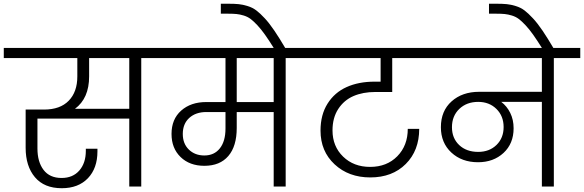

<svg xmlns="http://www.w3.org/2000/svg" viewBox="-49 -996 3118 1025"><path d="M426.8 -587.9Q426.8 -471.2 351.1 -415H641.1V-686H426.8ZM-28.8 -686V-740.2H846.2V-686H705.1V0H641.1V-362.8H150.9V-203.1Q150.9 -131.8 183.6 -88.9Q216.3 -45.9 279.8 -45.9Q339.8 -45.9 374.5 -85.7Q409.2 -125.5 409.2 -190.9V-202.1H471.2V-188Q471.2 -97.7 420.2 -44.4Q369.1 8.8 280.8 8.8Q187 8.8 137.5 -50Q87.9 -108.9 87.9 -207V-411.1H186Q272 -411.1 317.9 -458.3Q363.8 -505.4 363.8 -587.9V-686Z M1042 -166Q1094.7 -166 1124.8 -204.1Q1154.8 -242.2 1154.8 -310.1V-397.9H1052.7Q996.1 -397.9 961.4 -366.5Q926.8 -335 926.8 -280.8Q926.8 -229 959.2 -197.5Q991.7 -166 1042 -166ZM1412.1 -451.2V-686H1214.8V-451.2ZM788.1 -686V-740.2H1616.7V-686H1476.1V0H1412.1V-397.9H1214.8V-313Q1214.8 -215.3 1169.9 -163.1Q1125 -110.8 1042 -110.8Q963.4 -110.8 915 -157.7Q866.7 -204.6 866.7 -280.8Q866.7 -359.9 918.2 -405.5Q969.7 -451.2 1051.8 -451.2H1154.8V-686Z M1415 -735.8Q1387.2 -780.3 1366 -810.3Q1344.7 -840.3 1324.5 -861.8Q1304.2 -883.3 1288.6 -895Q1272.9 -906.7 1252.2 -913.1Q1231.4 -919.4 1213.9 -921.1Q1196.3 -922.9 1168 -922.9H1129.9V-976.1H1167Q1202.6 -976.1 1224.9 -973.9Q1247.1 -971.7 1273.2 -963.6Q1299.3 -955.6 1319.3 -940.4Q1339.4 -925.3 1364.5 -898.2Q1389.6 -871.1 1416 -832Q1442.4 -793 1476.1 -735.8Z M1559.1 -686V-740.2H2268.1V-686H2044.9V-504.9H1954.1Q1888.7 -504.9 1838.1 -483.2Q1787.6 -461.4 1756.8 -414.3Q1726.1 -367.2 1726.1 -299.8Q1726.1 -214.8 1782.7 -159.9Q1839.4 -105 1926.8 -105Q2016.1 -105 2072 -161.9Q2127.9 -218.8 2127.9 -308.1H2189Q2189 -192.4 2117.2 -120.6Q2045.4 -48.8 1927.7 -48.8Q1812.5 -48.8 1737.3 -118.7Q1662.1 -188.5 1662.1 -298.8Q1662.1 -383.3 1699.7 -442.9Q1737.3 -502.4 1801.5 -531.2Q1865.7 -560.1 1950.7 -560.1H1982.9V-686Z M2503.9 -185.1Q2563.5 -185.1 2601.6 -222.2Q2639.6 -259.3 2639.6 -317.9Q2639.6 -376.5 2601.3 -414.3Q2563 -452.1 2503.9 -452.1Q2442.4 -452.1 2403.1 -414.6Q2363.8 -377 2363.8 -316.9Q2363.8 -258.3 2402.3 -221.7Q2440.9 -185.1 2503.9 -185.1ZM2210 -686V-740.2H3048.8V-686H2907.7V0H2843.8V-452.1H2627Q2657.2 -429.2 2675 -393.1Q2692.9 -356.9 2692.9 -311Q2692.9 -229.5 2639.2 -179.7Q2585.4 -129.9 2502.9 -129.9Q2416.5 -129.9 2360.6 -181.6Q2304.7 -233.4 2304.7 -316.9Q2304.7 -403.8 2361.8 -454.8Q2418.9 -505.9 2508.8 -505.9H2843.8V-686Z M2846.7 -735.8Q2818.8 -780.3 2797.6 -810.3Q2776.4 -840.3 2756.1 -861.8Q2735.8 -883.3 2720.2 -895Q2704.6 -906.7 2683.8 -913.1Q2663.1 -919.4 2645.5 -921.1Q2627.9 -922.9 2599.6 -922.9H2561.5V-976.1H2598.6Q2634.3 -976.1 2656.5 -973.9Q2678.7 -971.7 2704.8 -963.6Q2731 -955.6 2751 -940.4Q2771 -925.3 2796.1 -898.2Q2821.3 -871.1 2847.7 -832Q2874 -793 2907.7 -735.8Z"/></svg>

Font: SVN-Poppins Light
Style: Regular
Weight: 300
Designer: Ninad Kale (Devanagari), Jonny Pinhorn (Latin)
Foundry: Indian Type Foundry
Version: Version 3.002 2017